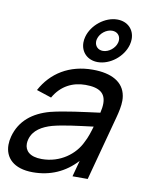

<svg xmlns="http://www.w3.org/2000/svg" viewBox="-128 -899 783 982"><g transform="rotate(10 263.5 -408.0)"><path d="M339.5 -597.5C403.5 -597.5 469.4 -649.5 486.6 -713.5C489.3 -723.9 490.7 -734 490.7 -743.5C490.7 -793 455.3 -829.5 401.6 -829.5C338.1 -829.5 271.7 -777.5 254.6 -713.5C251.8 -703.2 250.5 -693.2 250.5 -683.7C250.5 -634.1 286.2 -597.5 339.5 -597.5ZM385.3 -768.5C410.8 -768.5 427.5 -751.4 427.5 -727.9C427.5 -723.3 426.9 -718.5 425.6 -713.5C417.5 -683.5 386.3 -658.5 355.8 -658.5C330.6 -658.5 313.7 -676.2 313.7 -699.6C313.7 -704 314.3 -708.7 315.6 -713.5C323.7 -744 355.3 -768.5 385.3 -768.5ZM496.3 -449.5C484.2 -520 420.1 -555 322.6 -555C200.6 -555 109.7 -497.5 58.9 -403L136.5 -377.5C173.7 -443.5 233.8 -472 299.3 -472C373.2 -472 404.9 -446.5 404.9 -393.4C404.9 -379.2 402.6 -363.1 398.3 -345C315.4 -334 217.3 -322.5 145 -304.5C56.5 -280.5 -7.2 -231 -30 -146C-34.1 -130.9 -36.1 -116.1 -36.1 -102.1C-36.1 -35.5 10.4 15 110.4 15C200.4 15 276.2 -18 336.9 -84L314.4 0H393.4L482.9 -334C491.6 -366.5 498.4 -397.3 498.4 -425C498.4 -433.5 497.7 -441.6 496.3 -449.5ZM143.8 -59.5C80.2 -59.5 55.4 -88.5 55.4 -123.6C55.4 -131 56.6 -138.7 58.6 -146.5C72.2 -197 118.2 -221.5 166.5 -235.5C223 -250.5 298.3 -259 377 -269C369.9 -244.5 359.6 -210 345.2 -184C314.2 -117 239.8 -59.5 143.8 -59.5Z"/></g></svg>

Font: Manrope
Style: MediumItalic
Weight: 500
Italic angle: -15°
Designer: Mikhail Sharanda
Foundry: Mikhail Sharanda
Version: Version 4.502;hotconv 1.0.109;makeotfexe 2.5.65596